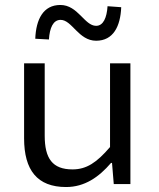

<svg xmlns="http://www.w3.org/2000/svg" viewBox="-20 -741 640 773"><path d="M246 12C321 12 378 -28 427 -85H431L438 0H505V-486H423V-149C369 -86 328 -59 272 -59C191 -59 160 -103 160 -195V-486H77V-184C77 -56 130 12 246 12ZM367 -577C436 -577 465 -635 468 -712L413 -716C410 -670 396 -637 367 -637C320 -637 294 -721 223 -721C154 -721 125 -663 122 -585L177 -582C180 -629 194 -661 224 -661C270 -661 296 -577 367 -577Z"/></svg>

Font: Hasklig
Style: Regular
Weight: 400
Monospace: yes
Designer: Paul D. Hunt, Teo Tuominen
Foundry: Adobe Systems Incorporated
Version: Version 2.030;PS 1.0;hotconv 16.6.51;makeotf.lib2.5.65220